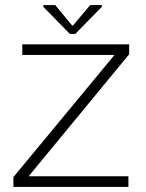

<svg xmlns="http://www.w3.org/2000/svg" viewBox="-20 -738 575 758"><path d="M33 0V-39L432 -521H68V-563H490V-524L93 -42H487V0ZM256 -604 151 -711V-718H198L265 -637H268L336 -718H382V-711L277 -604Z"/></svg>

Font: Darker Grotesque
Style: Regular
Weight: 400
Designer: Gabriel Lam
Foundry: TypeRant
Version: Version 1.000;gftools[0.9.28]